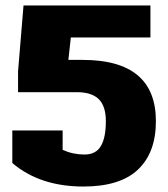

<svg xmlns="http://www.w3.org/2000/svg" viewBox="-20 -667 615 702"><path d="M25 -71V-190H209V-119Q247 -102 289 -102Q330 -102 348.5 -132.5Q367 -163 367 -224Q367 -279 341 -304.5Q315 -330 261 -330H46V-406L66 -647H530V-530H239L230 -448H282Q550 -448 550 -224Q550 -109 484.5 -47Q419 15 285 15Q126 15 25 -71Z"/></svg>

Font: Pridi
Style: Bold
Weight: 700
Designer: Katatrad Team
Foundry: CadsonDemak
Version: Version 1.001